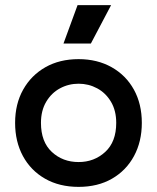

<svg xmlns="http://www.w3.org/2000/svg" viewBox="-20 -713 613 750"><path d="M287 17Q212 17 156 -15Q100 -47 69.5 -103.5Q39 -160 39 -233Q39 -307 70.5 -363Q102 -419 157.5 -450.5Q213 -482 287 -482Q360 -482 416 -450.5Q472 -419 503 -363Q534 -307 534 -233Q534 -160 503.5 -103.5Q473 -47 417.5 -15Q362 17 287 17ZM287 -386Q248 -386 214.5 -368Q181 -350 160.5 -315.5Q140 -281 140 -233Q140 -159 182.5 -119.5Q225 -80 287 -80Q348 -80 391 -119.5Q434 -159 434 -233Q434 -281 413.5 -315.5Q393 -350 359.5 -368Q326 -386 287 -386ZM283 -693H414L335 -543H228Z"/></svg>

Font: Kreadon Light
Style: Bold
Weight: 600
Designer: Reiya WATANABE
Foundry: StudioGnu
Version: Version 1.003; ttfautohint (v1.8.4.7-5d5b);gftools[0.9.32]